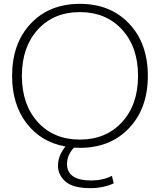

<svg xmlns="http://www.w3.org/2000/svg" viewBox="-20 -760 833 1000"><path d="M43 -365Q43 -534 140 -637Q237 -740 396 -740Q555 -740 652.5 -637Q750 -534 750 -365Q750 -196 652.5 -93Q555 10 396 10Q375 10 365 9Q329 48 329 94Q329 180 456 180Q515 180 563 156L572 195Q517 220 452 220Q360 220 321 185.5Q282 151 282 103Q282 51 321 3Q193 -20 118 -118.5Q43 -217 43 -365ZM177 -124Q260 -33 396 -33Q532 -33 615.5 -124Q699 -215 699 -365Q699 -515 615.5 -606Q532 -697 396 -697Q260 -697 177 -606Q94 -515 94 -365Q94 -215 177 -124Z"/></svg>

Font: Mplus 1p Light
Style: Regular
Weight: 300
Version: Version 1.061